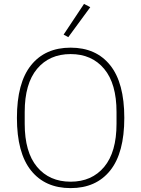

<svg xmlns="http://www.w3.org/2000/svg" viewBox="-20 -955 726 987"><path d="M343 12Q212 12 139.5 -78.5Q67 -169 67 -349Q67 -529 139.5 -619.5Q212 -710 343 -710Q474 -710 546.5 -619.5Q619 -529 619 -349Q619 -169 546.5 -78.5Q474 12 343 12ZM343 -21Q452 -21 515.5 -97Q579 -173 579 -319V-379Q579 -525 515.5 -601Q452 -677 343 -677Q234 -677 170.5 -601Q107 -525 107 -379V-319Q107 -173 170.5 -97Q234 -21 343 -21ZM331 -764 307 -777 412 -935 444 -918Z"/></svg>

Font: IBM Plex Sans Thai ExtLt
Style: Regular
Weight: 200
Designer: Mike Abbink, Paul van der Laan, Pieter van Rosmalen, Ben Mitchell, Mark Frömberg
Foundry: Bold Monday
Version: Version 1.2